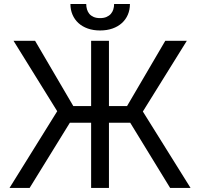

<svg xmlns="http://www.w3.org/2000/svg" viewBox="-20 -929 989 949"><path d="M518.5 -404.8H608L796.9 -727.3H903.4L686.1 -377.8L921.9 0H821L623.6 -322.4H518.5V0H430.4V-322.4H325.3L126.4 0H27L262.8 -379.3L46.9 -727.3H153.4L342.3 -404.8H430.4V-727.3H518.5ZM622.2 -909.1Q622.2 -880.3 611.9 -856.4Q601.6 -832.4 582.4 -815Q563.2 -797.6 535.9 -788Q508.5 -778.4 474.4 -778.4Q441.1 -778.4 413.9 -788Q386.7 -797.6 367.7 -815Q348.7 -832.4 338.4 -856.4Q328.1 -880.3 328.1 -909.1H406.2Q406.2 -895.2 410 -882.6Q413.7 -870 421.7 -860.4Q429.7 -850.9 442.8 -845.2Q456 -839.5 474.4 -839.5Q493.3 -839.5 506.4 -845.2Q519.5 -850.9 527.9 -860.4Q536.2 -870 540.1 -882.6Q544 -895.2 544 -909.1Z"/></svg>

Font: Interop
Style: Regular
Weight: 400
Designer: Rasmus Andersson, Google, Jang Haemin
Foundry: jhaemin
Version: Version 1.008